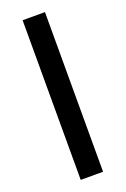

<svg xmlns="http://www.w3.org/2000/svg" viewBox="-139 -753 523 799"><g transform="rotate(-20 122.5 -353.5)"><path d="M172 0H73V-707H172Z"/></g></svg>

Font: Hind Kochi Medium
Style: Regular
Weight: 500
Designer: Dhruvi Tolia
Foundry: Indian Type Foundry
Version: Version 0.702;PS 1.0;hotconv 1.0.81;makeotf.lib2.5.63406